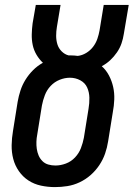

<svg xmlns="http://www.w3.org/2000/svg" viewBox="-20 -755 545 783"><path d="M204 8Q175 8 147 2Q119 -4 96 -19Q73 -34 57 -57Q41 -80 34 -107Q27 -134 27.5 -163Q28 -192 33 -221L52 -340Q56 -363 63.5 -386Q71 -409 84 -430Q97 -451 115 -469Q133 -487 155 -499Q140 -513 129 -531.5Q118 -550 113.5 -571Q109 -592 109.5 -614.5Q110 -637 113 -660L126 -735H227L212 -645Q209 -627 209 -609Q209 -591 214 -574.5Q219 -558 231.5 -545.5Q244 -533 260 -529Q263 -529 265 -529Q267 -529 270 -529Q277 -529 283.5 -528.5Q290 -528 297 -527Q315 -529 331.5 -539Q348 -549 359.5 -564Q371 -579 377 -596.5Q383 -614 386 -631L403 -735H505L485 -617Q482 -597 475.5 -578Q469 -559 457 -541.5Q445 -524 429.5 -509.5Q414 -495 395 -485Q413 -469 424.5 -447Q436 -425 441.5 -400.5Q447 -376 446 -349.5Q445 -323 440 -297L421 -179Q417 -153 408.5 -128.5Q400 -104 385 -81.5Q370 -59 349.5 -41Q329 -23 304.5 -11.5Q280 0 254.5 4Q229 8 204 8ZM206 -80Q227 -80 248.5 -88Q270 -96 286 -113Q302 -130 310 -151Q318 -172 322 -193L341 -311Q345 -334 344.5 -356.5Q344 -379 335.5 -398Q327 -417 307.5 -427.5Q288 -438 265 -438Q244 -438 223 -429.5Q202 -421 186.5 -404.5Q171 -388 163 -367Q155 -346 151 -325L132 -207Q129 -192 128.5 -177Q128 -162 130 -148Q132 -134 137.5 -121Q143 -108 153 -98Q163 -88 177 -84Q191 -80 206 -80Z"/></svg>

Font: Iosevka Curly Semibold Oblique
Style: Regular
Weight: 600
Italic angle: -9°
Monospace: yes
Designer: Belleve Invis
Foundry: Belleve Invis
Version: Version 11.1.0; ttfautohint (v1.8.3)